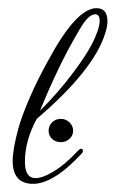

<svg xmlns="http://www.w3.org/2000/svg" viewBox="-20 -450 283 470"><path d="M58 0Q11 -2 11 -56Q11 -70 14.5 -90Q18 -110 25 -136Q35 -170 53 -211.5Q71 -253 98 -302Q167 -430 216 -430Q243 -430 243 -398Q243 -384 237 -367Q209 -278 70 -159Q41 -106 41 -54Q41 -14 67 -14Q84 -14 109 -29Q123 -37 138 -49.5Q153 -62 169 -79Q175 -86 179 -86Q183 -85 183 -81Q183 -77 179 -73Q109 2 58 0ZM78 -179Q98 -199 117.5 -221Q137 -243 156 -268Q178 -297 193.5 -322Q209 -347 217 -369Q224 -387 224 -399Q224 -415 213 -415Q196 -415 175 -378Q147 -331 123 -281Q99 -231 78 -179ZM129 -102Q116 -102 107.5 -110Q99 -118 99 -130Q99 -142 107.5 -150.5Q116 -159 129 -159Q141 -159 150 -150.5Q159 -142 159 -130Q159 -118 150 -110Q141 -102 129 -102Z"/></svg>

Font: Passions Conflict
Style: Regular
Weight: 400
Designer: Robert E. Leuschke
Foundry: Robert E. Leuschke
Version: Version 1.010; ttfautohint (v1.8.3)